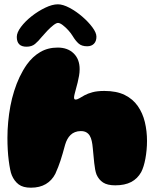

<svg xmlns="http://www.w3.org/2000/svg" viewBox="-20 -847 747 892"><path d="M123.5 25Q87 25 66.8 9.8Q46.5 -5.5 35 -32.5Q30.5 -43 27 -60.8Q23.5 -78.5 20.5 -101.8Q17.5 -125 16 -151.5Q14.5 -178 14.5 -206.5Q14.5 -243 18 -280.5Q21.5 -318 28.2 -354Q35 -390 45.8 -424.2Q56.5 -458.5 71.2 -489.5Q86 -520.5 104.5 -547Q131.5 -584.5 167 -605.2Q202.5 -626 248 -626Q294.5 -626 322.2 -599Q350 -572 350 -525.5Q350 -510.5 347.2 -494.8Q344.5 -479 340.8 -464Q337 -449 333.2 -435.2Q329.5 -421.5 326.8 -410.8Q324 -400 324 -393.5Q324 -384.5 331 -384.5Q339 -384.5 348.8 -390.5Q358.5 -396.5 373 -404.5Q387.5 -412.5 409.8 -418.5Q432 -424.5 465 -424.5Q521.5 -424.5 559.5 -405.8Q597.5 -387 620.2 -354.2Q643 -321.5 653 -279.8Q663 -238 663 -192Q663 -171 661 -150Q659 -129 655.5 -110Q652 -91 647 -75Q642 -59 636 -47.5Q619 -17 589.5 -1.5Q560 14 515.5 14Q479 14 459 1Q439 -12 428.5 -36Q424.5 -46.5 422 -60Q419.5 -73.5 417.8 -89.5Q416 -105.5 414.5 -123.2Q413 -141 411 -159.5Q409.5 -177.5 406.2 -192Q403 -206.5 397 -216.5Q391 -226.5 381 -232.2Q371 -238 355.5 -238Q340.5 -238 328.5 -233.2Q316.5 -228.5 307.8 -220Q299 -211.5 292.8 -200Q286.5 -188.5 282.5 -174.5Q276.5 -152 271.2 -134Q266 -116 261 -100.8Q256 -85.5 250.2 -70.8Q244.5 -56 237 -39.5Q221 -8.5 192.8 8.2Q164.5 25 123.5 25ZM103 -630Q58 -630 58 -675.5Q58 -696 77.5 -722Q97 -748 127.2 -771.8Q157.5 -795.5 190.2 -811.2Q223 -827 249 -827Q272 -827 302.8 -810.8Q333.5 -794.5 362 -770Q390.5 -745.5 409.2 -720.2Q428 -695 428 -676.5Q428 -655.5 416.5 -643.8Q405 -632 385 -632Q359.5 -632 345.2 -644.8Q331 -657.5 318 -679Q310 -692.5 297 -706.8Q284 -721 271 -730.8Q258 -740.5 249.5 -740.5Q241.5 -740.5 227.8 -729.8Q214 -719 199.5 -703.8Q185 -688.5 174 -675.5Q158 -655.5 142.8 -642.8Q127.5 -630 103 -630Z"/></svg>

Font: Gluten Thin ExtraBold
Style: Regular
Weight: 800
Version: Version 1.300